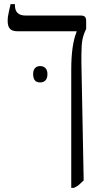

<svg xmlns="http://www.w3.org/2000/svg" viewBox="-20 -667 515 927"><path d="M324 -332Q324 -450 350 -514V-516H65Q40 -516 28.5 -527.5Q17 -539 17 -567Q17 -587 23.5 -613.5Q30 -640 31 -647H52V-642Q52 -592 103 -592H370Q384 -592 390 -586Q396 -580 396 -566V-527Q383 -501 378 -475.5Q373 -450 373 -400V-366L384 204Q369 219 360.5 226Q352 233 337 240H324ZM174 -348Q190 -348 199.5 -338Q209 -328 209 -309Q209 -289 199.5 -279Q190 -269 174 -269Q140 -269 140 -309Q140 -328 149 -338Q158 -348 174 -348Z"/></svg>

Font: Noto Serif Hebrew Light
Style: Regular
Weight: 300
Designer: Monotype Design Team
Foundry: Monotype Imaging Inc.
Version: Version 1.000